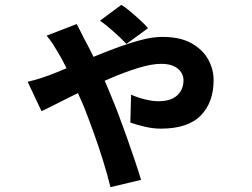

<svg xmlns="http://www.w3.org/2000/svg" viewBox="-20 -682 1040 791"><path d="M501 -501Q479 -524 449 -551Q419 -578 392 -597L480 -662Q495 -653 516.5 -635Q538 -617 558 -598.5Q578 -580 590 -566ZM296 -583Q303 -569 312 -552Q321 -535 326 -524Q341 -497 361.5 -455.5Q382 -414 402 -370Q422 -326 436 -291Q450 -258 467.5 -212Q485 -166 502.5 -116.5Q520 -67 535.5 -21Q551 25 561 59L435 89Q423 39 404.5 -20.5Q386 -80 365 -138Q344 -196 326 -242Q310 -279 291 -321.5Q272 -364 253.5 -402Q235 -440 219 -466Q211 -480 198.5 -499.5Q186 -519 172 -535ZM94 -345Q123 -352 148 -360Q173 -368 183 -372Q227 -389 276 -410Q325 -431 375.5 -452Q426 -473 475 -490.5Q524 -508 568 -519Q612 -530 649 -530Q722 -530 768.5 -504Q815 -478 837.5 -437.5Q860 -397 860 -352Q860 -260 807 -206Q754 -152 642 -152Q610 -152 574.5 -160.5Q539 -169 517 -177L520 -292Q547 -280 577.5 -272.5Q608 -265 633 -265Q668 -265 690.5 -276Q713 -287 724.5 -306.5Q736 -326 736 -352Q736 -369 726 -384.5Q716 -400 696 -409.5Q676 -419 644 -419Q605 -419 551 -402.5Q497 -386 437 -360.5Q377 -335 320 -307.5Q263 -280 218 -257Q173 -234 151 -224Z"/></svg>

Font: Noto Sans SC Thin
Style: Bold
Weight: 700
Version: Version 2.004-H2;hotconv 1.0.118;makeotfexe 2.5.65603